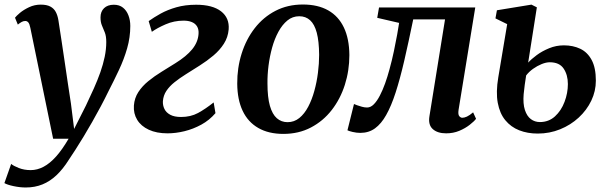

<svg xmlns="http://www.w3.org/2000/svg" viewBox="-58 -581 2698 851"><path d="M76.5 -457.5Q73 -475 67.5 -481.5Q62 -488 54 -488Q46 -488 38.5 -484Q31 -480 21 -472L8.5 -502.5Q14 -510 30.2 -523.8Q46.5 -537.5 70.8 -549Q95 -560.5 122.5 -560.5Q149 -560.5 165 -552Q181 -543.5 189.2 -528Q197.5 -512.5 201 -490.5Q208 -445 215 -399Q222 -353 228.8 -306.5Q235.5 -260 242.5 -213.5Q249.5 -167 256.5 -121.5L270.5 -9.5L323 -113.5Q342 -153 358.2 -189.5Q374.5 -226 386.8 -260.8Q399 -295.5 406 -329Q413 -362.5 413 -394.5Q413 -420.5 406.8 -436.5Q400.5 -452.5 394 -467.5Q387.5 -482.5 387.5 -504Q387.5 -529.5 403.2 -544.8Q419 -560 446.5 -560Q471 -560 487 -547.2Q503 -534.5 511.2 -513Q519.5 -491.5 519.5 -466Q519.5 -415.5 505.5 -366.8Q491.5 -318 469.2 -270.8Q447 -223.5 423 -177Q407 -144 388.5 -109.2Q370 -74.5 350.8 -40.8Q331.5 -7 312.8 24Q294 55 277 81.5Q260 108 246.5 128Q221 168.5 192.5 195.5Q164 222.5 130.5 236.2Q97 250 56 250Q30.5 250 2.2 244Q-26 238 -38.5 230.5L-8.5 145.5Q1 154 25 163.5Q49 173 78 173Q107 173 135 158.2Q163 143.5 190.5 112.8Q218 82 246 34H177.5Z M684.5 10Q636 10 601.5 -6Q567 -22 550 -50Q533 -78 535.5 -113.5Q538 -146.5 555.2 -173Q572.5 -199.5 599.5 -221.5Q626.5 -243.5 658 -262.8Q689.5 -282 719.5 -301Q768 -331 793.8 -362.5Q819.5 -394 822 -430.5Q823.5 -450.5 815.5 -463.8Q807.5 -477 792.2 -483.2Q777 -489.5 756 -489.5Q713.5 -489.5 676.2 -473.2Q639 -457 615 -440L601 -487.5Q624 -504 654.2 -520.8Q684.5 -537.5 723.8 -548.8Q763 -560 811.5 -560Q884 -560 921.8 -530.8Q959.5 -501.5 955.5 -450.5Q952.5 -415.5 934.2 -387Q916 -358.5 887.8 -334.8Q859.5 -311 827.5 -290.8Q795.5 -270.5 766 -252Q738 -234.5 715.5 -216.5Q693 -198.5 679.5 -178.2Q666 -158 664 -132.5Q663 -114 670.8 -98Q678.5 -82 696.8 -72.2Q715 -62.5 744.5 -62.5Q787 -62.5 819.8 -80.2Q852.5 -98 889 -127L897 -79.5Q870 -48 834.2 -28.5Q798.5 -9 759.8 0.5Q721 10 684.5 10Z M1284.5 -561Q1351 -561 1396.8 -535Q1442.5 -509 1466.2 -459Q1490 -409 1490.5 -337Q1490.5 -268 1470.5 -205.2Q1450.5 -142.5 1412.5 -93.5Q1374.5 -44.5 1320.2 -16Q1266 12.5 1198 12.5Q1132.5 12.5 1086.8 -13.8Q1041 -40 1017.5 -89.8Q994 -139.5 993.5 -210Q993 -280 1013 -343.5Q1033 -407 1071 -456Q1109 -505 1163 -533Q1217 -561 1284.5 -561ZM1268.5 -509Q1238.5 -509 1215.8 -490.2Q1193 -471.5 1176 -440.2Q1159 -409 1148.2 -370.2Q1137.5 -331.5 1132.2 -290.2Q1127 -249 1127.5 -211Q1127.5 -150 1138.2 -112.2Q1149 -74.5 1169 -57Q1189 -39.5 1216.5 -39.5Q1246 -39.5 1268.8 -58Q1291.5 -76.5 1308 -107.8Q1324.5 -139 1335.2 -178Q1346 -217 1351.2 -258.2Q1356.5 -299.5 1356.5 -338Q1356 -398.5 1346 -436Q1336 -473.5 1316.5 -491.2Q1297 -509 1268.5 -509Z M1974.5 -94Q1971.5 -73 1977.8 -66Q1984 -59 1991 -59Q2000 -59 2011.5 -64.2Q2023 -69.5 2039 -83L2052 -54.5Q2044 -43.5 2024.2 -28Q2004.5 -12.5 1977.8 -1.2Q1951 10 1919.5 10Q1881 10 1860 -9Q1839 -28 1845.5 -66.5L1914.5 -495H1773.5Q1752.5 -393 1733.8 -312Q1715 -231 1695.5 -170.8Q1676 -110.5 1653.5 -71Q1632 -32.5 1604.2 -12.2Q1576.5 8 1539 8Q1522.5 8 1504.8 3.8Q1487 -0.5 1482 -3.5L1511 -120Q1515 -118 1524.8 -114.5Q1534.5 -111 1546.2 -107.8Q1558 -104.5 1569 -104.5Q1585 -104.5 1599 -118.8Q1613 -133 1625.5 -157Q1638 -181 1648.8 -211Q1659.5 -241 1668 -272.5Q1679.5 -314 1688 -354.8Q1696.5 -395.5 1702.5 -428.5Q1708.5 -461.5 1711 -479.5L1614 -502L1622 -548H2048.5Z M2325.5 11Q2280 11 2243.2 -3.5Q2206.5 -18 2181.8 -48Q2157 -78 2148.2 -125.2Q2139.5 -172.5 2150.5 -238L2190 -474L2138 -499.5L2144.5 -535.5L2297.5 -560.5L2321.5 -548.5L2283 -303.5Q2297 -319 2321 -336.8Q2345 -354.5 2376 -367.2Q2407 -380 2441.5 -380Q2482 -380 2514 -364.8Q2546 -349.5 2564.5 -315Q2583 -280.5 2583 -223.5Q2583 -177 2562.8 -134.8Q2542.5 -92.5 2507 -59.8Q2471.5 -27 2424.8 -8Q2378 11 2325.5 11ZM2335 -40Q2374 -40 2401.8 -65.2Q2429.5 -90.5 2444.2 -129.5Q2459 -168.5 2459 -208.5Q2459 -249 2440.2 -277Q2421.5 -305 2378.5 -305Q2362.5 -305 2342.8 -297Q2323 -289 2304.5 -275.8Q2286 -262.5 2274 -246.5Q2270.5 -226 2267.8 -205Q2265 -184 2263 -163.5Q2259.5 -121 2268.5 -93.5Q2277.5 -66 2295 -53Q2312.5 -40 2335 -40Z"/></svg>

Font: Merriweather 36pt SemiBold
Style: Italic
Weight: 600
Italic angle: -7.8°
Version: Version 2.101